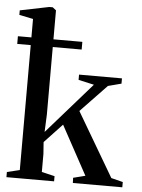

<svg xmlns="http://www.w3.org/2000/svg" viewBox="-56 -862 671 907"><g transform="rotate(5 279.0 -409.0)"><path d="M9 0V-24.5L69 -39V-755.5L3 -769V-790.5L140.5 -818.5H157L173.5 -805.5V-311L170 -228.5L382.5 -471L308.5 -487.5V-512.5H512V-487.5L449 -471L325 -341.5L503 -39L558.5 -25V0H324L323 -24.5L380 -39L254 -270.5L169.5 -180.5L173.5 -124.5V-39L235 -24.5V0ZM5 -668H310.5V-631.5H5Z"/></g></svg>

Font: Merriweather 120pt Medium
Style: Regular
Weight: 500
Version: Version 2.100